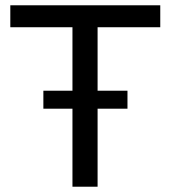

<svg xmlns="http://www.w3.org/2000/svg" viewBox="-20 -706 646 726"><path d="M254 0V-295H144V-363H254V-603H19V-686H586V-603H349V-363H462V-295H349V0Z"/></svg>

Font: Archivo
Style: Regular
Weight: 400
Designer: Hector Gatti
Foundry: Omnibus-Type
Version: Version 2.001